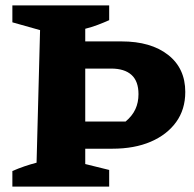

<svg xmlns="http://www.w3.org/2000/svg" viewBox="-20 -694 722 714"><path d="M26 0V-58Q49 -68 71 -75.5Q93 -83 116 -89L129 -582L26 -611V-674H386V-619Q366 -610 343.5 -601.5Q321 -593 297 -587V-84L386 -62V0ZM208 -141V-242H447Q472 -263 483.5 -288Q495 -313 495 -344Q495 -392 469 -415.5Q443 -439 393 -439H208V-540H432Q541 -540 605 -490Q669 -440 669 -352Q669 -287 635 -240Q601 -193 540.5 -167Q480 -141 398 -141Z"/></svg>

Font: Piazzolla Thin Black
Style: Regular
Weight: 900
Version: Version 2.005